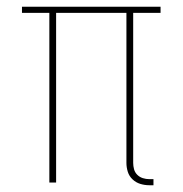

<svg xmlns="http://www.w3.org/2000/svg" viewBox="-20 -540 540 568"><path d="M422 8Q408 8 395 4Q382 0 372 -9.5Q362 -19 358 -32Q354 -45 354 -58V-502H146V0H126V-502H45V-520H455V-502H374V-58Q374 -49 376.5 -39.5Q379 -30 386 -23Q393 -16 402.5 -13Q412 -10 422 -10H434V8Z"/></svg>

Font: Iosevka Curly Thin
Style: Regular
Weight: 100
Monospace: yes
Designer: Belleve Invis
Foundry: Belleve Invis
Version: Version 22.1.2; ttfautohint (v1.8.4)